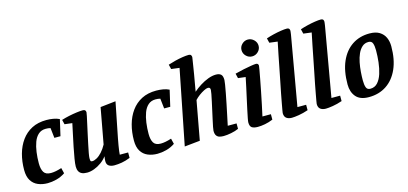

<svg xmlns="http://www.w3.org/2000/svg" viewBox="-64 -1185 3493 1642"><g transform="rotate(-15 1682.5 -364.0)"><path d="M198 10Q151 10 113 -6Q75 -22 53 -57.5Q31 -93 31 -151Q31 -226 49 -291.5Q67 -357 103.5 -407.5Q140 -458 195 -486.5Q250 -515 325 -515Q355 -515 384.5 -510Q414 -505 439 -493L406 -350H352L342 -439Q332 -442 321.5 -443Q311 -444 300 -444Q261 -444 235 -421Q209 -398 194.5 -359Q180 -320 173.5 -272Q167 -224 167 -174Q167 -123 184 -95Q201 -67 247 -67Q267 -67 290.5 -71.5Q314 -76 342 -85L354 -36Q317 -11 275.5 -0.5Q234 10 198 10Z M547 10Q518 10 500 1.5Q482 -7 473.5 -24Q465 -41 465 -65Q465 -89 472.5 -134Q480 -179 491 -233.5Q502 -288 513.5 -340.5Q525 -393 533 -432L466 -440L456 -481Q487 -491 522.5 -498.5Q558 -506 591.5 -510.5Q625 -515 648 -515Q662 -515 668 -508Q674 -501 674 -490Q674 -485 668.5 -458Q663 -431 654 -391.5Q645 -352 635.5 -307Q626 -262 617 -220.5Q608 -179 602.5 -148Q597 -117 597 -105Q597 -89 599 -81Q601 -73 614 -73Q631 -73 654 -85.5Q677 -98 700.5 -123.5Q724 -149 744 -186L802 -502L938 -517L876 -205Q870 -175 865.5 -147Q861 -119 858 -98Q855 -77 855 -66H929V-18Q889 -2 854 4Q819 10 788 10Q758 10 739.5 -2.5Q721 -15 721 -43Q721 -47 721.5 -54.5Q722 -62 723 -71Q724 -80 725 -87Q705 -59 674.5 -37Q644 -15 610.5 -2.5Q577 10 547 10Z M1170 10Q1123 10 1085 -6Q1047 -22 1025 -57.5Q1003 -93 1003 -151Q1003 -226 1021 -291.5Q1039 -357 1075.5 -407.5Q1112 -458 1167 -486.5Q1222 -515 1297 -515Q1327 -515 1356.5 -510Q1386 -505 1411 -493L1378 -350H1324L1314 -439Q1304 -442 1293.5 -443Q1283 -444 1272 -444Q1233 -444 1207 -421Q1181 -398 1166.5 -359Q1152 -320 1145.5 -272Q1139 -224 1139 -174Q1139 -123 1156 -95Q1173 -67 1219 -67Q1239 -67 1262.5 -71.5Q1286 -76 1314 -85L1326 -36Q1289 -11 1247.5 -0.5Q1206 10 1170 10Z M1410 10 1541 -651 1469 -660 1459 -701Q1489 -711 1523 -719.5Q1557 -728 1589.5 -733Q1622 -738 1644 -738Q1658 -738 1664 -730.5Q1670 -723 1670 -712Q1670 -710 1666.5 -688.5Q1663 -667 1658 -635Q1653 -603 1647 -567Q1641 -531 1635 -498.5Q1629 -466 1625.5 -444Q1622 -422 1621 -418Q1649 -443 1684 -465Q1719 -487 1756 -501Q1793 -515 1826 -515Q1855 -515 1870 -501.5Q1885 -488 1885 -452Q1885 -442 1880 -411.5Q1875 -381 1867 -338.5Q1859 -296 1849 -247.5Q1839 -199 1829 -151.5Q1819 -104 1811 -66H1889V-18Q1861 -5 1822.5 2.5Q1784 10 1755 10Q1737 10 1720.5 6Q1704 2 1693 -12Q1682 -26 1682 -56Q1682 -64 1687 -89.5Q1692 -115 1700 -151Q1708 -187 1716.5 -226Q1725 -265 1733 -301.5Q1741 -338 1746 -364.5Q1751 -391 1751 -400Q1751 -414 1745.5 -418.5Q1740 -423 1730 -423Q1717 -423 1694.5 -411.5Q1672 -400 1649 -383Q1626 -366 1610 -348L1547 -4Z M2058 10Q2024 10 2006 -1.5Q1988 -13 1988 -48Q1988 -57 1993.5 -85.5Q1999 -114 2008 -156Q2017 -198 2027.5 -245.5Q2038 -293 2048.5 -341Q2059 -389 2067 -429L2001 -437L1991 -479Q2029 -489 2067 -497Q2105 -505 2136 -510Q2167 -515 2181 -515Q2191 -515 2196.5 -509Q2202 -503 2202 -493Q2202 -489 2196.5 -457.5Q2191 -426 2182 -378.5Q2173 -331 2162 -275.5Q2151 -220 2139.5 -165Q2128 -110 2118 -66H2193V-18Q2157 -3 2122 3.5Q2087 10 2058 10ZM2167 -585Q2137 -585 2114.5 -607Q2092 -629 2092 -660Q2092 -690 2114.5 -712Q2137 -734 2167 -734Q2197 -734 2220 -712Q2243 -690 2243 -659Q2243 -629 2220.5 -607Q2198 -585 2167 -585Z M2359 10Q2330 10 2311.5 -3.5Q2293 -17 2293 -49Q2293 -53 2297 -75Q2301 -97 2307.5 -133Q2314 -169 2323 -215.5Q2332 -262 2343 -315.5Q2354 -369 2365 -426.5Q2376 -484 2387.5 -541Q2399 -598 2410 -651L2338 -660L2328 -701Q2357 -711 2392 -719.5Q2427 -728 2459.5 -733Q2492 -738 2514 -738Q2527 -738 2533 -731Q2539 -724 2539 -713Q2539 -710 2538 -701.5Q2537 -693 2535 -679L2428 -66H2505V-18Q2462 -3 2421.5 3.5Q2381 10 2359 10Z M2660 10Q2631 10 2612.5 -3.5Q2594 -17 2594 -49Q2594 -53 2598 -75Q2602 -97 2608.5 -133Q2615 -169 2624 -215.5Q2633 -262 2644 -315.5Q2655 -369 2666 -426.5Q2677 -484 2688.5 -541Q2700 -598 2711 -651L2639 -660L2629 -701Q2658 -711 2693 -719.5Q2728 -728 2760.5 -733Q2793 -738 2815 -738Q2828 -738 2834 -731Q2840 -724 2840 -713Q2840 -710 2839 -701.5Q2838 -693 2836 -679L2729 -66H2806V-18Q2763 -3 2722.5 3.5Q2682 10 2660 10Z M3042 10Q2964 10 2928 -32.5Q2892 -75 2892 -142Q2892 -261 2928.5 -344Q2965 -427 3031 -471Q3097 -515 3185 -515Q3240 -515 3273.5 -494Q3307 -473 3322.5 -438.5Q3338 -404 3338 -361Q3338 -244 3301 -161Q3264 -78 3197.5 -34Q3131 10 3042 10ZM3072 -56Q3111 -56 3136.5 -84Q3162 -112 3176.5 -157.5Q3191 -203 3197 -256.5Q3203 -310 3203 -361Q3203 -400 3194.5 -423.5Q3186 -447 3158 -447Q3125 -447 3102 -426.5Q3079 -406 3064 -372.5Q3049 -339 3041 -298.5Q3033 -258 3030 -217Q3027 -176 3027 -142Q3027 -103 3035.5 -79.5Q3044 -56 3072 -56Z"/></g></svg>

Font: Manuale
Style: Bold Italic
Weight: 700
Italic angle: -11°
Version: Version 1.002